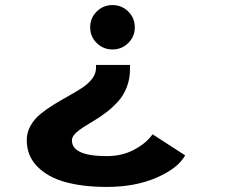

<svg xmlns="http://www.w3.org/2000/svg" viewBox="-20 -726 890 757"><path d="M511.5 -618Q511.5 -582 485.8 -556.5Q460 -531 423.5 -531Q387 -531 361.2 -556.5Q335.5 -582 335.5 -618Q335.5 -655 361.2 -680.5Q387 -706 423.5 -706Q460 -706 485.8 -680.5Q511.5 -655 511.5 -618ZM492.5 -470V-452.5Q492.5 -415 479.8 -382.5Q467 -350 447 -327.5Q427 -305 402.5 -285.8Q378 -266.5 353.5 -252Q329 -237.5 309 -224.8Q289 -212 276.2 -198.8Q263.5 -185.5 263.5 -172.5Q263.5 -110.5 401.5 -110.5Q461.5 -110.5 509.2 -136Q557 -161.5 581.5 -196.5L710 -113.5Q682 -62.5 597.8 -25.8Q513.5 11 401.5 11Q308.5 11 239 -7.8Q169.5 -26.5 127.5 -69Q85.5 -111.5 85.5 -173.5Q85.5 -204 100.5 -230.5Q115.5 -257 139.8 -276.8Q164 -296.5 193 -314.2Q222 -332 251 -348Q280 -364 304.2 -380Q328.5 -396 343.5 -415.8Q358.5 -435.5 358.5 -457.5V-470Z"/></svg>

Font: League Mono Wide ExtraBold
Style: Regular
Weight: 800
Width: 8
Designer: Tyler Finck
Foundry: The League of Moveable Type / Tyler Finck
Version: Version 2.210